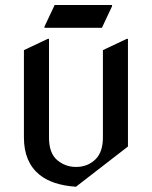

<svg xmlns="http://www.w3.org/2000/svg" viewBox="-20 -708 592 748"><path d="M275.9 19.5Q183.6 13.2 133.8 -27.3Q73.2 -76.7 73.2 -172.4V-512.7L166 -556.6H170.9V-172.4Q170.9 -111.3 202.6 -84.5Q234.4 -57.6 275.9 -57.6Q321.8 -57.6 352.1 -87.4Q380.9 -115.7 380.9 -172.4V-512.7L473.6 -556.6H478.5V-137.2ZM153.3 -599.6V-604.5L192.9 -688.5H416.5V-683.6L377 -599.6Z"/></svg>

Font: Nova Cut
Style: Book
Weight: 400
Version: Version 2.000